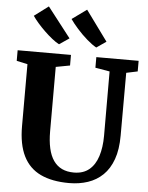

<svg xmlns="http://www.w3.org/2000/svg" viewBox="-65 -1068 868 1128"><g transform="rotate(5 369.0 -504.0)"><path d="M385.5 8Q284.5 8 216.8 -24.2Q149 -56.5 115 -125Q81 -193.5 81 -301V-666.5L16.5 -680.5V-743H331V-680.5L248 -665V-286Q248 -228 257.8 -185Q267.5 -142 287.5 -113.2Q307.5 -84.5 337.5 -70.2Q367.5 -56 407.5 -56Q462.5 -56 497.5 -84.8Q532.5 -113.5 549.2 -165.5Q566 -217.5 566 -287L565.5 -666L480.5 -680.5V-743H730V-680.5L663.5 -666.5L663 -295.5Q663 -214 642.2 -156.2Q621.5 -98.5 584 -62.2Q546.5 -26 495.8 -9Q445 8 385.5 8ZM255 -799.5Q237 -808.5 214 -826.8Q191 -845 167.8 -867.5Q144.5 -890 125 -912.5Q105.5 -935 93.5 -953L177 -1015.5L314 -839L256 -799.5ZM474.5 -799.5Q450 -813 419 -840Q388 -867 360.2 -898.2Q332.5 -929.5 316 -953.5L402.5 -1016L532 -838.5L475.5 -799.5Z"/></g></svg>

Font: Merriweather 28pt ExtraBold
Style: Regular
Weight: 800
Version: Version 2.100